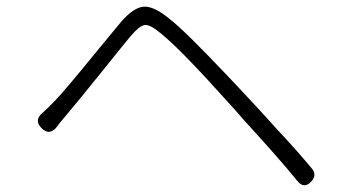

<svg xmlns="http://www.w3.org/2000/svg" viewBox="-20 -630 1033 572"><path d="M865 -92Q814 -155 706 -273Q674 -310 659 -326Q518 -483 461 -529Q428 -557 412 -555.5Q396 -554 368 -521Q348 -497 296 -432Q209 -324 180 -290Q172 -281 155 -260Q150 -253 147 -249Q126 -226 104 -248Q80 -272 107 -294Q112 -299 124 -310Q136 -322 143 -329Q173 -360 264 -472Q318 -538 340 -564Q377 -607 407 -610Q438 -613 486 -573Q532 -537 655 -407Q680 -381 691 -369Q757 -299 806 -244Q866 -180 909 -128Q925 -109 908 -90Q886 -65 865 -92Z"/></svg>

Font: GenSenRounded TW L
Style: Regular
Weight: 300
Version: Version 1.501;PS 1;hotconv 16.6.51;makeotf.lib2.5.65220